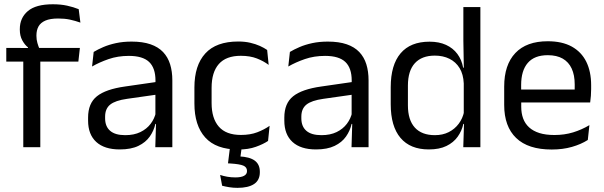

<svg xmlns="http://www.w3.org/2000/svg" viewBox="-20 -696 2858 908"><path d="M230 -675.8Q267.6 -675.8 297.4 -669.2Q327.2 -662.7 352.2 -652.6L360.2 -589.1Q335.7 -597.8 310.8 -603.2Q286 -608.5 255.1 -608.5Q217.5 -608.5 194.8 -598.7Q172.2 -588.9 162.2 -571.1Q152.3 -553.3 152.3 -528.5V-526.2Q152.3 -508.5 156.9 -492.7Q161.5 -476.8 167 -464.1L112.4 -462V-471.8Q96.8 -484.1 85.3 -505.4Q73.7 -526.8 73.7 -555.6V-558.1Q73.7 -611.4 111.7 -643.6Q149.6 -675.8 230 -675.8ZM90.1 0V-444.7H170.6V0ZM9.7 -404.8V-469.4L121.1 -469L153.8 -469.4H357.8L350.6 -404.8Z M714.4 0 718 -118.6 714.9 -131.1V-286.5L715.3 -314.9Q715.3 -374.3 685.2 -403Q655 -431.7 589.4 -431.7Q537.2 -431.7 493.4 -416.5Q449.6 -401.3 415.4 -381.5L423 -450.4Q442.1 -462 468.4 -473.3Q494.7 -484.7 528.3 -492Q561.9 -499.3 602.3 -499.3Q654.8 -499.3 691.6 -486.6Q728.4 -473.9 751.2 -449.9Q774 -425.8 784.5 -392Q795 -358.1 795 -316.2V0ZM546.4 10.7Q473.9 10.7 435.3 -24.6Q396.6 -60 396.6 -125.7V-140Q396.6 -207.4 438.3 -240.7Q480 -274.1 571.2 -286.9L725.5 -309.2L729.9 -249.8L581 -228.6Q525.2 -220.7 501.2 -201.4Q477.1 -182 477.1 -144.5V-136.6Q477.1 -97.9 500.9 -77.4Q524.7 -56.8 572.1 -56.8Q613.9 -56.8 643.9 -71.4Q673.9 -86 692.4 -110.5Q711 -135.1 717.5 -165.2L730.2 -109.8H714.7Q707.6 -77.8 688.3 -50.3Q669.1 -22.8 634.5 -6.1Q599.9 10.7 546.4 10.7Z M1106.8 11.1Q1001.9 11.1 950.7 -45.7Q899.4 -102.4 899.4 -206.6V-282.3Q899.4 -386.8 950.9 -443.2Q1002.3 -499.7 1106.8 -499.7Q1137.9 -499.7 1163.4 -493.8Q1189 -487.8 1209.2 -478.7Q1229.4 -469.5 1243.4 -459.7L1250.6 -389.1Q1226.8 -407.1 1194.7 -419.6Q1162.6 -432.1 1118.9 -432.1Q1049.1 -432.1 1014.9 -393.2Q980.7 -354.4 980.7 -280.7V-208.7Q980.7 -136.1 1014.9 -97Q1049.1 -57.8 1119.2 -57.8Q1163.8 -57.8 1196.7 -70.5Q1229.6 -83.1 1255 -100.9L1247.7 -29.5Q1225.4 -14.4 1190 -1.7Q1154.6 11.1 1106.8 11.1ZM1124.4 -8.5 1114.1 67.3 1079.5 43.7Q1086.8 43.4 1095.1 43.2Q1103.3 43.1 1111.1 43.6Q1161 45.9 1184.9 63.7Q1208.8 81.5 1208.8 116V118.7Q1208.8 156.2 1181.5 174.3Q1154.3 192.4 1103.1 192.4Q1082.8 192.4 1063.7 189.3Q1044.6 186.1 1030.5 182.4L1021 131.3Q1036.5 136.6 1054.8 139.8Q1073.1 143 1093.2 143Q1120.2 143 1134.2 135.4Q1148.1 127.8 1148.1 113.3V112.2Q1148.1 94.6 1130.6 87.2Q1113.1 79.9 1069.9 77.2Q1065 76.7 1062.3 76.7Q1059.5 76.6 1058.2 76.5L1068.7 -8.5Z M1642.4 0 1646 -118.6 1642.9 -131.1V-286.5L1643.3 -314.9Q1643.3 -374.3 1613.2 -403Q1583 -431.7 1517.4 -431.7Q1465.2 -431.7 1421.4 -416.5Q1377.6 -401.3 1343.4 -381.5L1351 -450.4Q1370.1 -462 1396.4 -473.3Q1422.7 -484.7 1456.3 -492Q1489.9 -499.3 1530.3 -499.3Q1582.8 -499.3 1619.6 -486.6Q1656.4 -473.9 1679.2 -449.9Q1702 -425.8 1712.5 -392Q1723 -358.1 1723 -316.2V0ZM1474.4 10.7Q1401.9 10.7 1363.3 -24.6Q1324.6 -60 1324.6 -125.7V-140Q1324.6 -207.4 1366.3 -240.7Q1408 -274.1 1499.2 -286.9L1653.5 -309.2L1657.9 -249.8L1509 -228.6Q1453.2 -220.7 1429.2 -201.4Q1405.1 -182 1405.1 -144.5V-136.6Q1405.1 -97.9 1428.9 -77.4Q1452.7 -56.8 1500.1 -56.8Q1541.9 -56.8 1571.9 -71.4Q1601.9 -86 1620.4 -110.5Q1639 -135.1 1645.5 -165.2L1658.2 -109.8H1642.7Q1635.6 -77.8 1616.3 -50.3Q1597.1 -22.8 1562.5 -6.1Q1527.9 10.7 1474.4 10.7Z M2007.9 10.7Q1920.1 10.7 1874 -43.9Q1827.8 -98.6 1827.8 -202.9V-283.6Q1827.8 -388.7 1874.4 -443.8Q1921 -498.9 2011.4 -498.9Q2056.3 -498.9 2089.4 -483.7Q2122.5 -468.5 2143 -440.9Q2163.5 -413.4 2170.3 -375.9H2197.1L2173.2 -301.3Q2171.3 -344.6 2153.6 -373.8Q2135.8 -403 2105.6 -418Q2075.5 -433 2036.3 -433Q1974.7 -433 1941.9 -397.1Q1909.1 -361.2 1909.1 -291.1V-197.8Q1909.1 -128.8 1941.7 -92.8Q1974.3 -56.8 2036.6 -56.8Q2073.7 -56.8 2102.1 -71.2Q2130.6 -85.6 2149.4 -110.8Q2168.2 -136 2174.8 -168L2194.8 -109.9H2171.2Q2164 -76.8 2144.3 -49.3Q2124.6 -21.8 2091.2 -5.6Q2057.8 10.7 2007.9 10.7ZM2170.9 0 2174.6 -117.9 2173.2 -143.9V-348.1L2173.7 -365L2171.3 -503.5V-662.5H2251.8V0Z M2589.1 11.1Q2477.6 11.1 2421 -43.4Q2364.4 -97.8 2364.4 -199.7V-286.6Q2364.4 -389.4 2417.1 -445.1Q2469.7 -500.9 2570.5 -500.9Q2638.4 -500.9 2684.1 -475.7Q2729.7 -450.4 2752.7 -403.9Q2775.6 -357.4 2775.6 -293V-274.8Q2775.6 -259.1 2774.4 -243Q2773.2 -226.9 2771 -211.4H2696.7Q2697.5 -235.6 2697.7 -257.1Q2697.9 -278.6 2697.9 -296.4Q2697.9 -341 2683.6 -371.8Q2669.4 -402.6 2641.2 -418.8Q2612.9 -435 2570.5 -435Q2507.4 -435 2476 -398.5Q2444.6 -362.1 2444.6 -294.1V-247.4L2445 -237.5V-190.8Q2445 -160.4 2454 -135.9Q2463 -111.3 2482.1 -93.8Q2501.3 -76.2 2531 -66.8Q2560.8 -57.5 2602.2 -57.5Q2649.3 -57.5 2690.3 -70Q2731.3 -82.6 2767.4 -104.2L2759.8 -34Q2727.6 -13.5 2684.4 -1.2Q2641.3 11.1 2589.1 11.1ZM2407.1 -211.4V-272.7H2753.9V-211.4Z"/></svg>

Font: Anek Gujarati Medium
Style: Regular
Weight: 500
Designer: Mrunmayee Ghaisas (Gujarati), Yesha Goshar (Latin)
Foundry: Ek Type
Version: Version 1.003